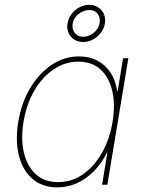

<svg xmlns="http://www.w3.org/2000/svg" viewBox="-20 -790 616 821"><path d="M225.6 11.2Q161.1 11.2 118.9 -25.1Q76.7 -61.5 60.8 -125Q44.9 -188.5 58.1 -269Q71.3 -349.1 108.6 -412.4Q146 -475.6 200.2 -512.2Q254.4 -548.8 318.4 -548.8Q362.8 -548.8 397 -530.5Q431.2 -512.2 452.9 -479Q474.6 -445.8 480.5 -401.4H483.4L506.3 -541H528.8L439 0H416.5L439 -136.7H436.5Q415.5 -92.8 382.8 -59.3Q350.1 -25.9 310.1 -7.3Q270 11.2 225.6 11.2ZM228.5 -11.2Q287.1 -11.2 335.2 -44.9Q383.3 -78.6 416.3 -137Q449.2 -195.3 461.4 -269Q473.6 -343.3 460 -401.4Q446.3 -459.5 409.7 -492.9Q373 -526.4 314.9 -526.4Q257.3 -526.4 208.5 -492.9Q159.7 -459.5 126.2 -401.4Q92.8 -343.3 80.6 -269Q68.4 -195.3 82.3 -137Q96.2 -78.6 133.3 -44.9Q170.4 -11.2 228.5 -11.2ZM335.4 -610.4Q313.5 -610.4 297.1 -621.1Q280.8 -631.8 272.9 -649.9Q265.1 -668 268.6 -689.9Q272.5 -712.4 286.1 -730.2Q299.8 -748 319.6 -758.8Q339.4 -769.5 361.3 -769.5Q383.8 -769.5 400.1 -758.5Q416.5 -747.6 424.3 -729.7Q432.1 -711.9 428.7 -689.9Q425.3 -668.5 411.4 -650.1Q397.5 -631.8 377.7 -621.1Q357.9 -610.4 335.4 -610.4ZM335.4 -632.8Q359.4 -632.8 380.6 -649.7Q401.9 -666.5 405.8 -690.9Q409.7 -714.4 397.7 -730.7Q385.7 -747.1 361.8 -747.1Q337.9 -747.1 316.4 -730.5Q294.9 -713.9 291 -689.5Q287.1 -666 299.3 -649.4Q311.5 -632.8 335.4 -632.8Z"/></svg>

Font: Inter 17pt Thin
Style: Italic
Weight: 250
Italic angle: -9.3988°
Version: Version 4.001;git-66647c0bb